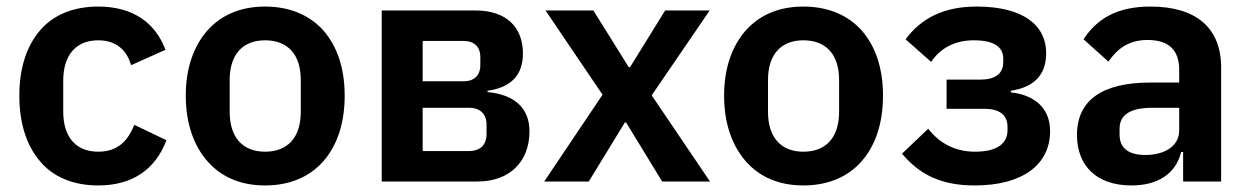

<svg xmlns="http://www.w3.org/2000/svg" viewBox="-20 -554 3815 586"><path d="M280 12C203 12 142 -14 102 -62C61 -110 39 -178 39 -262C39 -346 61 -413 102 -461C142 -508 203 -534 280 -534C385 -534 454 -485 485 -402L380 -355C368 -399 336 -431 280 -431C208 -431 173 -381 173 -308V-213C173 -140 208 -91 280 -91C341 -91 371 -126 390 -173L488 -126C453 -34 381 12 280 12Z M789 12C714 12 655 -14 613 -62C571 -110 547 -178 547 -262C547 -346 571 -413 613 -461C655 -508 714 -534 789 -534C864 -534 925 -508 967 -461C1009 -413 1032 -346 1032 -262C1032 -178 1009 -110 967 -62C925 -14 864 12 789 12ZM789 -91C857 -91 898 -133 898 -213V-310C898 -389 857 -431 789 -431C722 -431 681 -389 681 -310V-213C681 -133 722 -91 789 -91Z M1145 -522H1432C1525 -522 1576 -471 1576 -391C1576 -325 1540 -287 1468 -277V-273C1553 -265 1596 -222 1596 -153C1596 -62 1537 0 1437 0H1145ZM1411 -93C1446 -93 1465 -112 1465 -145V-173C1465 -206 1446 -225 1411 -225H1270V-93ZM1396 -306C1427 -306 1446 -324 1446 -355V-380C1446 -411 1427 -429 1396 -429H1270V-306Z M1641 0 1819 -265 1645 -522H1791L1899 -349H1903L2010 -522H2146L1969 -263L2147 0H2001L1891 -180H1887L1777 0Z M2432 12C2357 12 2298 -14 2256 -62C2214 -110 2190 -178 2190 -262C2190 -346 2214 -413 2256 -461C2298 -508 2357 -534 2432 -534C2507 -534 2568 -508 2610 -461C2652 -413 2675 -346 2675 -262C2675 -178 2652 -110 2610 -62C2568 -14 2507 12 2432 12ZM2432 -91C2500 -91 2541 -133 2541 -213V-310C2541 -389 2500 -431 2432 -431C2365 -431 2324 -389 2324 -310V-213C2324 -133 2365 -91 2432 -91Z M2955 12C2851 12 2786 -22 2733 -85L2813 -161C2848 -116 2896 -91 2956 -91C3023 -91 3055 -116 3055 -156V-167C3055 -204 3030 -222 2983 -222H2869V-311H2971C3018 -311 3042 -329 3042 -365V-375C3042 -410 3015 -431 2952 -431C2893 -431 2849 -406 2822 -365L2744 -434C2791 -498 2860 -534 2961 -534C3104 -534 3173 -476 3173 -392C3173 -326 3137 -288 3065 -277V-272C3141 -264 3185 -221 3185 -154C3185 -50 3099 12 2955 12Z M3491 -534C3386 -534 3326 -494 3287 -434L3363 -366C3388 -402 3422 -432 3482 -432C3550 -432 3579 -399 3579 -340V-302H3490C3347 -302 3267 -250 3267 -142C3267 -49 3326 12 3433 12C3512 12 3568 -22 3585 -90H3591V0H3707V-348C3707 -468 3632 -534 3491 -534ZM3579 -156C3579 -107 3533 -81 3476 -81C3425 -81 3397 -101 3397 -144V-161C3397 -204 3430 -225 3497 -225H3579V-156Z"/></svg>

Font: Plexus Sans SemiBold
Style: Regular
Weight: 600
Version: Version 2.001;PS 002.001;hotconv 1.0.70;makeotf.lib2.5.58329